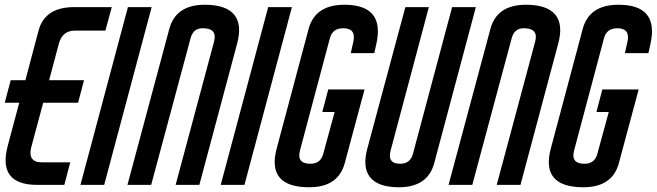

<svg xmlns="http://www.w3.org/2000/svg" viewBox="-32 -779 2767 809"><path d="M283 -650Q231 -650 216 -595L175 -441H322L297 -346H150L100 -160Q83 -95 145 -95H264L239 0H125Q-44 0 1 -166L49 -346H-12L13 -441H75L131 -652Q158 -749 280 -749H439L412 -650Z M607 -749 407 0H307L507 -749Z M708 0 870 -604Q885 -660 822 -660Q782 -660 771 -618L605 0H505L681 -656Q708 -759 831 -759Q920 -759 954.5 -717.5Q989 -676 967 -595L808 0Z M1198 -749 998 0H898L1098 -749Z M1419 -759Q1590 -759 1554 -595L1545 -555H1446L1457 -604Q1469 -660 1414 -660Q1369 -660 1358 -618L1232 -145Q1217 -89 1276 -89Q1319 -89 1330 -131L1378 -307H1326L1351 -402H1504L1421 -93Q1394 10 1271 10Q1090 10 1134 -154L1268 -656Q1295 -759 1419 -759Z M1775 -749 1614 -145Q1599 -89 1654 -89Q1697 -89 1708 -131L1873 -749H1973L1798 -93Q1771 10 1649 10Q1562 10 1528 -31.5Q1494 -73 1516 -154L1676 -749Z M2061 0 2223 -604Q2238 -660 2175 -660Q2135 -660 2124 -618L1958 0H1858L2034 -656Q2061 -759 2184 -759Q2273 -759 2307.5 -717.5Q2342 -676 2320 -595L2161 0Z M2574 -759Q2745 -759 2709 -595L2700 -555H2601L2612 -604Q2624 -660 2569 -660Q2524 -660 2513 -618L2387 -145Q2372 -89 2431 -89Q2474 -89 2485 -131L2533 -307H2481L2506 -402H2659L2576 -93Q2549 10 2426 10Q2245 10 2289 -154L2423 -656Q2450 -759 2574 -759Z"/></svg>

Font: Air America
Style: Regular
Weight: 400
Designer: William G. Sherman
Foundry: Aaron Bell – Saja Typeworks
Version: Version 1.100;PS 001.100;hotconv 1.0.88;makeotf.lib2.5.64775